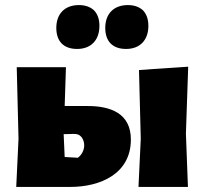

<svg xmlns="http://www.w3.org/2000/svg" viewBox="-20 -737 807 757"><path d="M257 0C376 0 496 -52 496 -187C496 -290 416 -319 326 -319H235L240 -472H46L53 -190L44 0ZM526 0H721L713 -210L722 -474L528 -461L535 -190ZM284 -544C340 -544 372 -580 372 -635C372 -661 365 -681 351 -696C336 -710 316 -717 291 -717C235 -717 202 -682 202 -627C202 -574 231 -544 284 -544ZM395 -627C395 -574 424 -544 477 -544C533 -544 565 -580 565 -635C565 -661 558 -681 544 -696C529 -710 509 -717 484 -717C428 -717 395 -682 395 -627ZM231 -208 271 -209C284 -209 292 -207 301 -197C308 -188 312 -177 312 -164C312 -145 302 -126 287 -115L235 -118Z"/></svg>

Font: Luna Sans Black
Style: Regular
Weight: 900
Designer: Juan Pablo del Peral
Foundry: Huerta Tipografica
Version: Version 2.001; ttfautohint (v1.5)